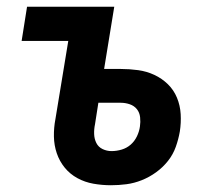

<svg xmlns="http://www.w3.org/2000/svg" viewBox="-20 -540 640 568"><path d="M308 8Q282 8 256.5 3.5Q231 -1 209 -13Q187 -25 171.5 -44Q156 -63 148 -86.5Q140 -110 139.5 -136Q139 -162 144 -188L182 -419H44L60 -520H318L288 -336H337Q363 -336 388.5 -332.5Q414 -329 436.5 -318.5Q459 -308 476.5 -291Q494 -274 503.5 -251Q513 -228 514.5 -202.5Q516 -177 512 -151Q508 -128 500 -105.5Q492 -83 477 -64Q462 -45 442 -30.5Q422 -16 399.5 -7Q377 2 354 5Q331 8 308 8ZM310 -93Q325 -93 340 -97.5Q355 -102 366.5 -112Q378 -122 385 -136.5Q392 -151 394 -166Q396 -179 394.5 -193Q393 -207 385 -217Q377 -227 364 -231.5Q351 -236 337 -236H271L261 -172Q258 -158 258.5 -143.5Q259 -129 265 -117Q271 -105 283.5 -99Q296 -93 310 -93Z"/></svg>

Font: Zed Sans Extended
Style: Bold Italic
Weight: 700
Width: 7
Italic angle: -9°
Designer: Belleve Invis
Foundry: Belleve Invis
Version: Version 1.0.0; ttfautohint (v1.8.4)